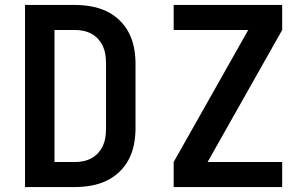

<svg xmlns="http://www.w3.org/2000/svg" viewBox="-20 -755 1240 775"><path d="M81 0V-735H282Q314 -735 346.5 -729.5Q379 -724 408 -710.5Q437 -697 461 -674.5Q485 -652 500 -623Q515 -594 521 -562Q527 -530 527 -498V-237Q527 -205 521 -173Q515 -141 500 -112Q485 -83 461 -60.5Q437 -38 408 -24.5Q379 -11 346.5 -5.5Q314 0 282 0ZM200 -101H282Q300 -101 317 -104.5Q334 -108 349.5 -116.5Q365 -125 377 -138.5Q389 -152 396 -168Q403 -184 405.5 -201.5Q408 -219 408 -237V-498Q408 -516 405.5 -533.5Q403 -551 396 -567Q389 -583 377 -596.5Q365 -610 349.5 -618.5Q334 -627 317 -630.5Q300 -634 282 -634H200ZM681 0V-101L982 -634H681V-735H1119V-634L818 -101H1119V0Z"/></svg>

Font: Iosevka Aile
Style: Bold
Weight: 700
Designer: Belleve Invis
Foundry: Belleve Invis
Version: Version 28.0.1; ttfautohint (v1.8.4)